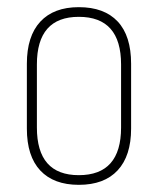

<svg xmlns="http://www.w3.org/2000/svg" viewBox="-20 -508 441 536"><path d="M200 8Q130 8 92.5 -32Q55 -72 55 -149V-330Q55 -407 92.5 -447.5Q130 -488 200 -488Q271 -488 308.5 -448Q346 -408 346 -330V-149Q346 -73 308.5 -32.5Q271 8 200 8ZM200 -19Q318 -19 318 -152V-328Q318 -461 200 -461Q83 -461 83 -328V-152Q83 -19 200 -19Z"/></svg>

Font: Sofia Sans Cond ExtraLight
Style: Regular
Weight: 200
Width: 3
Designer: Botio Nikoltchev, Ani Petrova
Foundry: lettersoup
Version: Version 4.100; ttfautohint (v1.8.3)